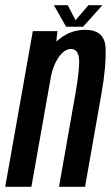

<svg xmlns="http://www.w3.org/2000/svg" viewBox="-50 -717 426 737"><path d="M-30 0 76 -597.5H170.5L166 -557Q214.5 -602.5 277 -602.5Q352.5 -602.5 355.2 -532.5Q358 -462.5 339.5 -358L276.5 0H176.5L239.5 -357Q257 -457 253.2 -493Q249.5 -529 222.5 -529Q197 -529 174.5 -496.5Q155 -467.5 146 -426L70.5 0ZM203.5 -614.5 157 -697H210L240 -639.5L289.5 -697H343L269 -614.5Z"/></svg>

Font: Anybody Condensed Medium
Style: Italic
Weight: 500
Width: 3
Italic angle: -10°
Designer: Tyler Finck
Foundry: Etcetera Type Company
Version: Version 1.010; ttfautohint (v1.8.3) -l 8 -r 50 -G 200 -x 14 